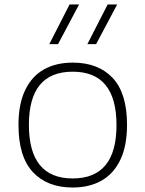

<svg xmlns="http://www.w3.org/2000/svg" viewBox="-20 -828 649 857"><path d="M62.5 -270.5Q62.5 -364 92.5 -426.2Q122.5 -488.5 176.8 -518.5Q231 -548.5 304.5 -548.5Q418.5 -548.5 482.8 -480.2Q547 -412 547 -270.5Q547 -176.5 516.8 -114Q486.5 -51.5 432.2 -21.2Q378 9 304.5 9Q191 9 126.8 -59.8Q62.5 -128.5 62.5 -270.5ZM500 -269.5Q500 -508 304.5 -508Q109 -508 109 -271Q109 -31.5 304.5 -31.5Q500 -31.5 500 -269.5ZM200 -631 290.5 -808H333L239 -631ZM370 -631 460.5 -808H503L409 -631Z"/></svg>

Font: Encode Sans Expanded ExtraLight
Style: Regular
Weight: 275
Width: 7
Designer: Multiple Designers
Foundry: Impallari Type
Version: Version 2.000